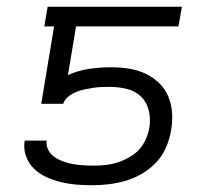

<svg xmlns="http://www.w3.org/2000/svg" viewBox="-20 -540 640 568"><path d="M252 8Q228 8 205 6Q182 4 159.5 -1.5Q137 -7 116.5 -16.5Q96 -26 80.5 -41Q65 -56 57 -78Q49 -100 53 -124H118Q116 -109 123 -96Q130 -83 142 -75Q154 -67 168 -62Q182 -57 196.5 -54.5Q211 -52 226.5 -51Q242 -50 257 -50Q275 -50 293 -52Q311 -54 328 -59.5Q345 -65 362 -74.5Q379 -84 391.5 -97.5Q404 -111 411.5 -128.5Q419 -146 422 -163Q426 -189 420 -213.5Q414 -238 397 -254.5Q380 -271 355 -277Q330 -283 305 -283Q292 -283 279.5 -282.5Q267 -282 255 -280Q243 -278 230.5 -275.5Q218 -273 205.5 -268Q193 -263 182 -254Q171 -245 167 -233H102L140 -462H111L121 -520H518L508 -462H205L181 -318Q213 -332 245 -336.5Q277 -341 309 -341Q335 -341 361 -337Q387 -333 409.5 -322.5Q432 -312 450 -295Q468 -278 477.5 -255.5Q487 -233 489 -207Q491 -181 486 -154Q482 -129 471.5 -104.5Q461 -80 443 -60.5Q425 -41 401.5 -27Q378 -13 352.5 -5.5Q327 2 302 5Q277 8 252 8Z"/></svg>

Font: Iosevka Aile Light Oblique
Style: Regular
Weight: 300
Italic angle: -9°
Designer: Belleve Invis
Foundry: Belleve Invis
Version: Version 31.1.0; ttfautohint (v1.8.4)